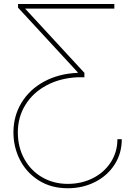

<svg xmlns="http://www.w3.org/2000/svg" viewBox="-20 -748 673 983"><path d="M603.5 -35.2Q603.5 37.1 566.9 94.2Q530.3 151.4 466.8 183.6Q403.3 215.8 327.1 215.8Q241.7 215.8 178.5 175.8Q115.2 135.7 82 70.3Q48.8 4.9 48.8 -70.3Q48.8 -154.3 90.3 -222.4Q131.8 -290.5 206.5 -330.8Q281.2 -371.1 377.9 -375V-377.9L72.3 -709V-727.5H565.4V-704.1H95.7V-717.8L412.1 -375V-352.5H378.9Q289.1 -348.6 219.2 -311.5Q149.4 -274.4 110.4 -211.7Q71.3 -148.9 71.3 -70.3Q71.3 4.9 104.2 65.2Q137.2 125.5 195.6 159.4Q253.9 193.4 327.1 193.4Q397.9 193.4 456.1 163.8Q514.2 134.3 547.6 82Q581.1 29.8 581.1 -35.2Z"/></svg>

Font: Intratopia Thin
Style: Regular
Weight: 100
Designer: Rasmus Andersson
Foundry: rsms
Version: Version 3.000;Glyphs 3.2.3 (3260)